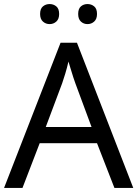

<svg xmlns="http://www.w3.org/2000/svg" viewBox="-20 -928 679 948"><path d="M545 0 459 -221H176L91 0H0L279 -717H360L638 0ZM352 -517Q349 -525 342 -546Q335 -567 328.5 -589.5Q322 -612 318 -624Q311 -593 302 -563.5Q293 -534 287 -517L206 -301H432ZM178 -859Q178 -885 192 -896.5Q206 -908 225 -908Q244 -908 258 -896.5Q272 -885 272 -859Q272 -834 258 -821.5Q244 -809 225 -809Q206 -809 192 -821.5Q178 -834 178 -859ZM366 -859Q366 -885 379.5 -896.5Q393 -908 412 -908Q431 -908 445 -896.5Q459 -885 459 -859Q459 -834 445 -821.5Q431 -809 412 -809Q393 -809 379.5 -821.5Q366 -834 366 -859Z"/></svg>

Font: Noto Sans Warang Citi
Style: Regular
Weight: 400
Designer: Mangu Purty
Foundry: Mangu Purty
Version: Version 3.002; ttfautohint (v1.8.4.7-5d5b)